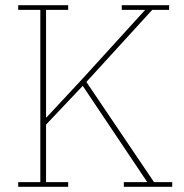

<svg xmlns="http://www.w3.org/2000/svg" viewBox="-20 -718 707 738"><path d="M50 -18H135V-680H50V-698H242V-680H157V-267H159L295 -413L538 -680H448V-698H630V-680H565L312 -403L572 -18H642V0H456V-18H546L298 -388L157 -239V-18H242V0H50Z"/></svg>

Font: IBM Plex Serif Thin
Style: Regular
Weight: 100
Designer: Mike Abbink, Paul van der Laan, Pieter van Rosmalen
Foundry: Bold Monday
Version: Version 3.001